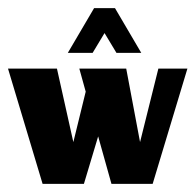

<svg xmlns="http://www.w3.org/2000/svg" viewBox="-27 -452 481 472"><path d="M200.7 -322 230 -370.7 259.3 -322H320.3L255.7 -432H204.3L139.7 -322ZM179.3 0 214.3 -116.7 247 0H348.3L433.7 -283.3H362.3L317.3 -102.7L283.3 -283.3H168L183.7 -226.7L153.3 -102.7L113 -283.3H-7.3L77.7 0Z"/></svg>

Font: Jomhuria
Style: Regular
Weight: 400
Designer: Arabic design by Kourosh Beigpour, Latin design by Eben Sorkin, engineering by Lasse Fister and Khaled Hosney
Version: Version 1.0010